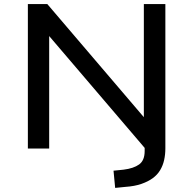

<svg xmlns="http://www.w3.org/2000/svg" viewBox="-20 -725 943 937"><path d="M542 192 534 108 583 103Q632 97 659 77.5Q686 58 686 12V-54L693 5L220 -549V0H116V-705H211L683 -152H682V-705H787V-1Q787 29 781 56Q775 83 761.5 105.5Q748 128 725.5 144.5Q703 161 670 172.5Q637 184 592 187Z"/></svg>

Font: Nunito Sans 7pt SemiExpanded Medium
Style: Regular
Weight: 500
Width: 6
Designer: Vernon Adams
Foundry: Vernon Adams
Version: Version 3.101;gftools[0.9.27]